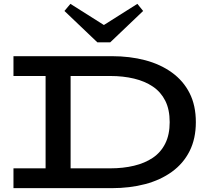

<svg xmlns="http://www.w3.org/2000/svg" viewBox="-20 -978 1094 998"><path d="M50 0V-103H554Q620 -103 676.5 -116.5Q733 -130 774.5 -158Q816 -186 839 -232Q862 -278 862 -343Q862 -409 839 -454.5Q816 -500 774.5 -528Q733 -556 676.5 -569.5Q620 -583 554 -583H50V-686H561Q655 -686 734.5 -665Q814 -644 873.5 -601Q933 -558 965.5 -494Q998 -430 998 -343Q998 -257 965.5 -192.5Q933 -128 873.5 -85Q814 -42 734.5 -21Q655 0 561 0ZM217 -60V-627H347V-60ZM694 -958 724 -921 553 -758H486L315 -921L346 -958L520 -848Z"/></svg>

Font: BioRhyme SemiExpanded SemiBold
Style: Regular
Weight: 600
Width: 6
Designer: Aoife Mooney
Foundry: Aoife Mooney Type
Version: Version 1.600;gftools[0.9.33]